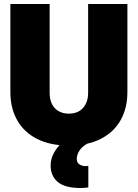

<svg xmlns="http://www.w3.org/2000/svg" viewBox="-20 -718 690 963"><path d="M325 12Q232 12 166.5 -21Q101 -54 66.5 -114.5Q32 -175 32 -257V-698H229V-252Q229 -220 240.5 -196.5Q252 -173 274 -160.5Q296 -148 325 -148Q356 -148 377 -160.5Q398 -173 410 -196.5Q422 -220 422 -252V-698H619V-257Q619 -175 584.5 -114.5Q550 -54 484.5 -21Q419 12 325 12ZM423 222Q415 223 405.5 224Q396 225 385 225Q305 225 269.5 194.5Q234 164 234 112Q234 80 249 51.5Q264 23 289 -0.5Q314 -24 343 -40L423 0Q393 15 379 36.5Q365 58 365 79Q365 98 378.5 106.5Q392 115 407 115Q411 115 414.5 115Q418 115 423 114Z"/></svg>

Font: Azeret Mono ExtraBold
Style: Regular
Weight: 800
Designer: Martin Vácha
Foundry: Displaay
Version: Version 1.002